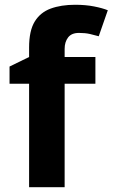

<svg xmlns="http://www.w3.org/2000/svg" viewBox="-20 -785 472 805"><path d="M380 -434H251V0H102V-434H20V-506L102 -546V-586Q102 -656 125.5 -694.5Q149 -733 192.5 -749Q236 -765 295 -765Q339 -765 374.5 -758Q410 -751 432 -742L394 -633Q377 -638 357 -642.5Q337 -647 311 -647Q280 -647 265.5 -628Q251 -609 251 -580V-546H380Z"/></svg>

Font: Noto Sans Tangsa
Style: Regular
Weight: 400
Designer: David Williams
Foundry: Google LLC
Version: Version 1.504